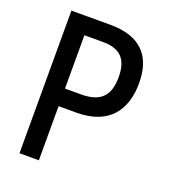

<svg xmlns="http://www.w3.org/2000/svg" viewBox="-132 -809 794 903"><g transform="rotate(20 265.0 -357.0)"><path d="M70 0H167V-271H256C423 -271 486 -372 486 -502C486 -637 417 -714 265 -714H70ZM246 -359H167V-626H260C346 -626 386 -586 386 -496C386 -398 341 -359 246 -359Z"/></g></svg>

Font: Noto Sans Mono Condensed Medium
Style: Regular
Weight: 500
Width: 3
Designer: Monotype Design Team
Foundry: Monotype Imaging Inc.
Version: Version 2.014